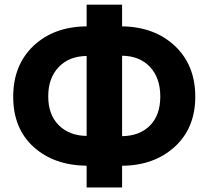

<svg xmlns="http://www.w3.org/2000/svg" viewBox="-20 -780 898 830"><path d="M354.5 -666V-759.8H507.8V-666Q648.4 -664.1 736.3 -581.1Q824.2 -498 824.2 -362.3Q824.2 -226.6 735.4 -145.5Q646.5 -64.5 507.8 -63.5V30.3H354.5V-63.5Q212.9 -65.4 125 -145Q37.1 -224.6 37.1 -361.8Q37.1 -499 125 -582Q212.9 -665 354.5 -666ZM354.5 -192.4V-538.1Q278.3 -537.1 233.4 -489.7Q188.5 -442.4 188.5 -363.3Q188.5 -284.2 233.9 -238.8Q279.3 -193.4 354.5 -192.4ZM507.8 -191.4Q584 -192.4 628.4 -237.3Q672.9 -282.2 672.9 -362.8Q672.9 -443.4 628.4 -490.7Q584 -538.1 507.8 -539.1Z"/></svg>

Font: GenEi M Gothic v2 Bold
Style: Regular
Weight: 700
Version: Version 2.0